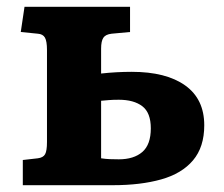

<svg xmlns="http://www.w3.org/2000/svg" viewBox="-20 -544 657 564"><path d="M47 0V-74L91 -79Q107 -81 112.5 -91Q118 -101 118 -127V-397Q118 -423 112 -433.5Q106 -444 91 -445L41 -450L52 -524H362V-450L308 -445Q290 -443 283.5 -433Q277 -423 277 -401V-328Q322 -333 367 -333Q468 -333 524 -293Q580 -253 580 -176Q580 -112 547 -73Q514 -34 453.5 -17Q393 0 312 0ZM329 -76Q373 -76 398 -97.5Q423 -119 423 -167Q423 -213 398 -232Q373 -251 329 -251Q312 -251 300 -250Q288 -249 277 -248V-79Q290 -77 302.5 -76.5Q315 -76 329 -76Z"/></svg>

Font: Literata 7pt
Style: Bold
Weight: 700
Designer: Latin by Veronika Burian and Jose Scaglione. Greek by Irene Vlachou. Cyrillic by Vera Evstafieva.
Foundry: TypeTogether
Version: Version 3.002